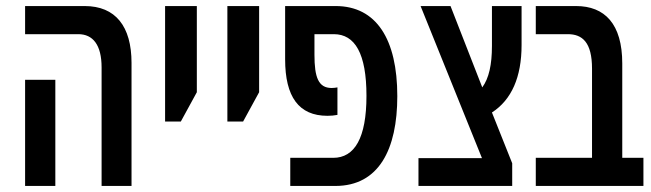

<svg xmlns="http://www.w3.org/2000/svg" viewBox="-20 -615 2154 635"><path d="M316 0H415V-407C415 -528 362 -595 260 -595H63V-502H239C287 -502 316 -467 316 -392ZM63 0H163V-351H63Z M526 -213H578L631 -310V-595H526Z M732 -213H784L837 -310V-595H732Z M940 0H1089C1233 0 1294 -121 1294 -297C1294 -485 1225 -595 1090 -595H923V-419C923 -295 968 -232 1063 -232C1077 -232 1083 -233 1096 -235V-326C1090 -325 1085 -324 1077 -324C1033 -324 1020 -359 1020 -434V-502H1084C1154 -502 1192 -438 1192 -298C1192 -159 1153 -93 1082 -93H940Z M1364 0H1674V-75L1607 -243C1672 -285 1705 -360 1705 -466V-595H1607V-463C1607 -401 1597 -356 1575 -326L1470 -595H1371L1574 -92H1364Z M1752 0H2108V-93H2038V-405C2038 -536 1980 -595 1885 -595H1752V-502H1858C1906 -502 1938 -475 1938 -388V-93H1752Z"/></svg>

Font: Noto Sans Hebrew ExtraCondensed Medium
Style: Regular
Weight: 500
Width: 2
Designer: Monotype Design Team
Foundry: Monotype Imaging Inc.
Version: Version 2.004